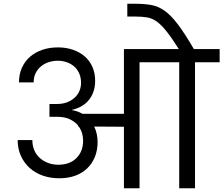

<svg xmlns="http://www.w3.org/2000/svg" viewBox="-20 -1001 1188 1021"><path d="M639 0V-327L481 -328Q499 -290 499 -246Q499 -202 484.5 -166.5Q470 -131 443.5 -105.5Q417 -80 379.5 -66.5Q342 -53 296 -53Q247 -53 206.5 -67.5Q166 -82 136.5 -109Q107 -136 90.5 -173.5Q74 -211 74 -256H152Q152 -227 162 -203Q172 -179 190.5 -162Q209 -145 234.5 -135Q260 -125 290 -125Q351 -125 386.5 -160.5Q422 -196 422 -253Q422 -273 416.5 -292Q411 -311 399 -328H396L395 -334Q378 -354 351 -367Q324 -380 282 -380H243V-448H282Q315 -448 339 -458Q363 -468 379 -483.5Q395 -499 403 -519Q411 -539 411 -560Q411 -588 401.5 -610Q392 -632 375 -647Q358 -662 335.5 -670Q313 -678 288 -678Q261 -678 237.5 -670Q214 -662 196.5 -647Q179 -632 169 -611Q159 -590 159 -563H81Q81 -606 96.5 -640.5Q112 -675 139.5 -699Q167 -723 205 -736Q243 -749 288 -749Q331 -749 367.5 -736.5Q404 -724 430.5 -701Q457 -678 471.5 -645Q486 -612 486 -571Q486 -514 455.5 -473Q425 -432 364 -417V-415Q392 -411 418 -396H639V-740H931Q893 -800 865.5 -834.5Q838 -869 813.5 -886.5Q789 -904 762 -908.5Q735 -913 699 -913H657V-981H698Q747 -981 784 -974.5Q821 -968 855 -944Q889 -920 925.5 -872Q962 -824 1011 -740H1148V-670H1017V0H933V-670H722V0Z"/></svg>

Font: Poppins
Style: Regular
Weight: 400
Designer: Ninad Kale (Devanagari), Jonny Pinhorn (Latin)
Foundry: Indian Type Foundry
Version: Version 3.002 2017